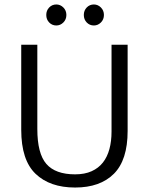

<svg xmlns="http://www.w3.org/2000/svg" viewBox="-20 -830 666 859"><path d="M75 -630H147V-253Q147 -143 187.5 -96.5Q228 -50 316 -50Q359 -50 390 -64Q421 -78 440.5 -103Q460 -128 469.5 -163Q479 -198 479 -241V-630H551V-244Q551 -114 489.5 -52.5Q428 9 316 9Q203 9 139 -52.5Q75 -114 75 -249ZM187 -763Q187 -783 200 -796.5Q213 -810 232 -810Q250 -810 263.5 -796.5Q277 -783 277 -763Q277 -743 263.5 -729.5Q250 -716 232 -716Q213 -716 200 -729.5Q187 -743 187 -763ZM355 -763Q355 -783 368 -796.5Q381 -810 400 -810Q418 -810 431.5 -796.5Q445 -783 445 -763Q445 -743 431.5 -729.5Q418 -716 400 -716Q381 -716 368 -729.5Q355 -743 355 -763Z"/></svg>

Font: Mukta Mahee Light
Style: Regular
Weight: 300
Designer: Shuchita Grover, Noopur Datye, Girish Dalvi, Yashodeep Gholap
Foundry: Ek Type
Version: Version 2.538;PS 1.000;hotconv 16.6.51;makeotf.lib2.5.65220;